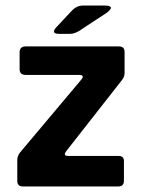

<svg xmlns="http://www.w3.org/2000/svg" viewBox="-20 -673 511 692"><path d="M225.3 -111H407Q427.7 -111 426.7 -90.7V-21.7Q426.7 -1 406.3 -1H62.7Q42.3 -1 42.3 -21V-96.7Q42.3 -111.3 53 -124.3L272.7 -385.7Q287.3 -402.7 264.3 -403H72.3Q51.7 -403 50.7 -422.3V-486Q51.3 -505.7 73 -505.7H408Q429 -505.7 429 -486.3V-409.3Q429 -396.3 419 -383.7L220.7 -130.7Q204.7 -111.3 225.3 -111ZM182.3 -574 237.3 -632.7Q255.7 -653 278.7 -653H358.3Q398.7 -652.3 363 -625.7L277.3 -569.7Q253.7 -551.3 232.3 -551H193.3Q162.3 -551 182.3 -574Z"/></svg>

Font: Vivano Light
Style: Regular
Weight: 300
Designer: Joe Prince, Josias Burgherr
Version: Version 2.064;September 19, 2022;FontCreator 14.0.0.2877 64-